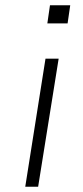

<svg xmlns="http://www.w3.org/2000/svg" viewBox="-20 -710 317 730"><path d="M160 -621 170 -690H247L237 -621ZM76 0 153 -487H203L125 0Z"/></svg>

Font: Nunito Sans 10pt Expanded ExtraLight
Style: Italic
Weight: 250
Width: 7
Italic angle: -9°
Designer: Vernon Adams
Foundry: Vernon Adams
Version: Version 3.101;gftools[0.9.27]